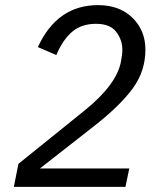

<svg xmlns="http://www.w3.org/2000/svg" viewBox="-20 -730 640 750"><path d="M485 -72 470 0H34L52 -90L310 -298Q434 -398 452 -487Q458 -517 458 -535Q458 -574 434 -605.5Q410 -637 355 -637Q299 -637 262.5 -606.5Q226 -576 200 -515L128 -546Q203 -710 363 -710Q447 -710 497.5 -660.5Q548 -611 548 -536Q548 -453 499.5 -386Q451 -319 352 -241L136 -72Z"/></svg>

Font: Aneliza
Style: Italic
Weight: 400
Italic angle: -11.31°
Designer: Mike Abbink, Paul van der Laan, Pieter van Rosmalen
Foundry: Bold Monday
Version: Version 3.0